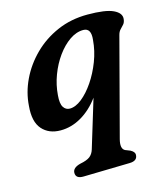

<svg xmlns="http://www.w3.org/2000/svg" viewBox="-108 -560 776 890"><g transform="rotate(-15 279.5 -114.5)"><path d="M183.5 245.5Q146 246.5 146 218.5Q146 193.5 184.5 184Q216 178 230.8 166.8Q245.5 155.5 252 134.5L322 -95.5Q284.5 -44.5 236.5 -16.5Q188.5 11.5 136.5 11.5Q80 11.5 48 -25Q16 -61.5 23 -136.5Q27 -199.5 55.8 -259.8Q84.5 -320 133.8 -368.8Q183 -417.5 249 -446.2Q315 -475 394.5 -475Q480.5 -475 517.5 -457.5Q554.5 -440 551.5 -412Q550 -396 542 -387Q534 -378 525.2 -369Q516.5 -360 512.5 -343.5L390 121Q378.5 165 400 176.5L424 186Q443.5 196.5 443.5 210Q443.5 239.5 406.5 240.5ZM165.5 -149Q162 -109.5 173 -92.2Q184 -75 203.5 -75Q231 -75 261.5 -99.2Q292 -123.5 319.5 -164Q347 -204.5 366 -254Q385 -303.5 389 -354.5Q395.5 -411 357 -411Q323.5 -411 291 -388.5Q258.5 -366 231.2 -328.2Q204 -290.5 186.5 -244Q169 -197.5 165.5 -149Z"/></g></svg>

Font: Fraunces 9pt Soft SemiBold
Style: Italic
Weight: 600
Italic angle: -16°
Version: Version 1.000;[b76b70a41]